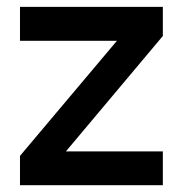

<svg xmlns="http://www.w3.org/2000/svg" viewBox="-20 -543 538 563"><path d="M322.8 -423.3 38.6 -85.9V0H457.5V-99.1H173.3L457.5 -437.5V-522.9H38.6V-423.3Z"/></svg>

Font: Estedad SemiBold
Style: Regular
Weight: 600
Designer: Amin Abedi
Version: Version 7.3